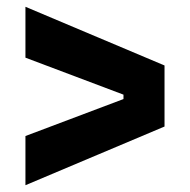

<svg xmlns="http://www.w3.org/2000/svg" viewBox="-20 -618 560 566"><path d="M55 -72V-217L344 -326V-339L55 -448V-598L465 -425V-245Z"/></svg>

Font: Bricolage Grotesque 18pt
Style: Bold
Weight: 700
Designer: Mathieu Triay
Foundry: Atelier Triay
Version: Version 1.000;gftools[0.9.30]